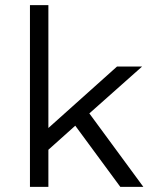

<svg xmlns="http://www.w3.org/2000/svg" viewBox="-20 -730 620 750"><path d="M97 0V-710H169V-230L437 -470H535L329 -287L540 0H450L274 -239L169 -145V0Z"/></svg>

Font: Sometype Mono
Style: Regular
Weight: 400
Monospace: yes
Designer: Ryoichi Tsunekawa
Foundry: Dharma Type
Version: Version 1.000; ttfautohint (v1.8.3)